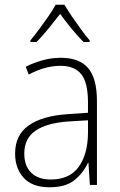

<svg xmlns="http://www.w3.org/2000/svg" viewBox="-20 -784 508 814"><path d="M238 -539Q316 -539 353.5 -495.5Q391 -452 391 -355V0H361L355 -94H353Q334 -52 296.5 -21Q259 10 190 10Q117 10 80.5 -30Q44 -70 44 -133Q44 -212 102 -252.5Q160 -293 267 -300L353 -306V-349Q353 -434 324.5 -469.5Q296 -505 236 -505Q204 -505 171 -496Q138 -487 102 -468L89 -501Q123 -518 160.5 -528.5Q198 -539 238 -539ZM270 -269Q180 -263 131.5 -230.5Q83 -198 83 -133Q83 -80 112.5 -51.5Q142 -23 195 -23Q275 -23 313.5 -76.5Q352 -130 353 -219V-274ZM253 -764Q266 -742 285.5 -713.5Q305 -685 325 -657.5Q345 -630 360 -613V-606H334Q309 -631 282.5 -663.5Q256 -696 235 -725Q213 -697 186.5 -664Q160 -631 135 -606H109V-613Q125 -632 145.5 -659.5Q166 -687 185 -714.5Q204 -742 216 -764Z"/></svg>

Font: Noto Sans Gujarati SemiCondensed ExtraLight
Style: Regular
Weight: 200
Width: 4
Designer: Jelle Bosma - Monotype Design Team, Universal Thirst
Foundry: Monotype Imaging Inc.
Version: Version 2.106; ttfautohint (v1.8.4.7-5d5b)